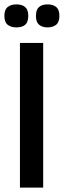

<svg xmlns="http://www.w3.org/2000/svg" viewBox="-25 -856 291 876"><path d="M66 0V-660H172V0ZM192 -731Q168 -731 153.5 -743Q139 -755 139 -783Q139 -812 153 -824Q167 -836 192 -836Q217 -836 231.5 -824Q246 -812 246 -783Q246 -755 231 -743Q216 -731 192 -731ZM50 -731Q25 -731 10 -743Q-5 -755 -5 -784Q-5 -812 10 -824Q25 -836 50 -836Q75 -836 89.5 -824Q104 -812 104 -784Q104 -755 90 -743Q76 -731 50 -731Z"/></svg>

Font: Bricolage Grotesque 12pt Condensed Medium
Style: Regular
Weight: 500
Width: 3
Designer: Mathieu Triay
Foundry: Atelier Triay
Version: Version 1.001; ttfautohint (v1.8.4.7-5d5b);gftools[0.9.33.de